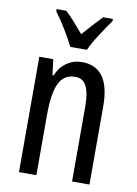

<svg xmlns="http://www.w3.org/2000/svg" viewBox="-86 -823 628 880"><g transform="rotate(10 228.0 -383.0)"><path d="M262 -547Q393 -547 393 -364V0H312V-348Q312 -411 296 -443Q280 -475 244 -475Q192 -475 169 -429Q146 -383 146 -279V0H65V-537H130L139 -464H144Q161 -504 192.5 -525.5Q224 -547 262 -547ZM197 -606Q181 -639 156 -680Q131 -721 105 -756V-766H150Q169 -749 191.5 -723.5Q214 -698 236 -672Q262 -702 279.5 -721Q297 -740 322 -766H367V-756Q345 -725 317.5 -683Q290 -641 274 -606Z"/></g></svg>

Font: Noto Sans Malayalam ExtraCondensed
Style: Regular
Weight: 400
Width: 2
Designer: Jelle Bosma - Monotype Design Team
Foundry: Monotype Imaging Inc.
Version: Version 2.104; ttfautohint (v1.8.4.7-5d5b)